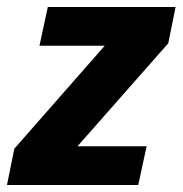

<svg xmlns="http://www.w3.org/2000/svg" viewBox="-37 -530 523 550"><path d="M-17 0 4 -104 263 -399H76L100 -510H466L445 -406L185 -111H383L359 0Z"/></svg>

Font: Saira SemiCondensed
Style: Bold Italic
Weight: 700
Width: 4
Italic angle: -12°
Designer: Hector Gatti with collaboration of the Omnibus-Type team
Foundry: Omnibus-Type
Version: Version 1.101